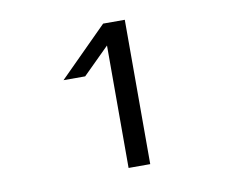

<svg xmlns="http://www.w3.org/2000/svg" viewBox="-62 -910 790 655"><g transform="rotate(-10 333.5 -583.0)"><path d="M408.3 -833.3V-333.3H333.3V-757.5L241.7 -666.7H166.7L333.3 -833.3Z"/></g></svg>

Font: 0xA000-Squareish-Mono
Style: Squareish-Mono
Weight: 400
Version: Version 0.1